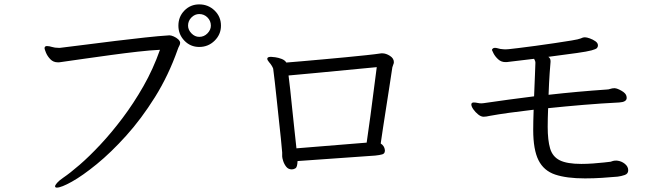

<svg xmlns="http://www.w3.org/2000/svg" viewBox="-20 -825 3040 875"><path d="M987 -708Q987 -668 958 -639.5Q929 -611 888 -611Q848 -611 820.5 -639.5Q793 -668 793 -708Q793 -749 820.5 -777Q848 -805 888 -805Q929 -805 958 -777Q987 -749 987 -708ZM941 -708Q941 -730 925.5 -745.5Q910 -761 888 -761Q868 -761 852.5 -745.5Q837 -730 837 -708Q837 -689 852.5 -673Q868 -657 888 -657Q910 -657 925.5 -673Q941 -689 941 -708ZM254 -607Q305 -613 370.5 -621.5Q436 -630 506 -638.5Q576 -647 640 -654Q704 -661 752 -664Q760 -664 771.5 -659Q783 -654 792 -646Q801 -637 801 -630Q801 -623 797 -616Q793 -609 790 -600Q748 -481 686 -382Q624 -283 555 -206.5Q486 -130 421 -77Q356 -24 307.5 3Q259 30 239 30Q231 30 231 24Q231 19 240 8.5Q249 -2 268 -15Q299 -36 343 -74Q387 -112 437.5 -166Q488 -220 538.5 -287Q589 -354 633.5 -432Q678 -510 709 -598Q665 -596 607.5 -589.5Q550 -583 487.5 -574.5Q425 -566 365.5 -557.5Q306 -549 257 -542Q253 -541 249.5 -541Q246 -541 243 -541Q223 -541 209.5 -555Q196 -569 189.5 -585Q183 -601 183 -605Q183 -614 192 -615H195Q204 -615 217 -611Q230 -607 246 -607Z M1734 -138Q1734 -125 1722 -121.5Q1710 -118 1690 -116L1336 -91Q1335 -63 1326.5 -58Q1318 -53 1310 -53Q1294 -53 1284.5 -65Q1275 -77 1270.5 -91.5Q1266 -106 1266 -112V-130Q1264 -155 1260 -194Q1256 -233 1251 -278Q1246 -323 1241.5 -367.5Q1237 -412 1232.5 -450Q1228 -488 1225 -512Q1224 -515 1222 -519Q1220 -523 1218 -526Q1214 -533 1206 -542Q1198 -551 1198 -558Q1199 -566 1215 -566Q1221 -566 1235 -564Q1249 -562 1263.5 -556.5Q1278 -551 1285 -540Q1313 -542 1357 -546Q1401 -550 1452.5 -554.5Q1504 -559 1555 -564Q1606 -569 1649 -573.5Q1692 -578 1718 -582H1722Q1739 -582 1757 -570.5Q1775 -559 1775 -542Q1775 -536 1772 -530Q1772 -529 1770.5 -525.5Q1769 -522 1768 -518Q1762 -477 1754.5 -429Q1747 -381 1739.5 -332.5Q1732 -284 1725.5 -242Q1719 -200 1715 -171Q1723 -166 1728 -158.5Q1733 -151 1734 -141ZM1651 -175Q1657 -215 1668 -296Q1679 -377 1697 -519Q1632 -513 1560.5 -506Q1489 -499 1420 -492.5Q1351 -486 1295 -481Q1298 -457 1302.5 -417.5Q1307 -378 1311.5 -331Q1316 -284 1321.5 -236.5Q1327 -189 1331 -149Z M2792 -93Q2812 -91 2827.5 -78.5Q2843 -66 2843 -49Q2843 -33 2827 -27.5Q2811 -22 2795 -20Q2761 -17 2723.5 -14.5Q2686 -12 2646 -12Q2562 -12 2510 -29.5Q2458 -47 2434 -95Q2410 -143 2410 -233Q2410 -252 2410.5 -275.5Q2411 -299 2412 -325Q2352 -318 2301 -311Q2250 -304 2212 -297Q2195 -293 2184 -293Q2172 -293 2159 -303.5Q2146 -314 2137 -327Q2128 -340 2128 -349Q2128 -353 2131 -356Q2135 -358 2139 -358Q2147 -358 2156 -356Q2165 -354 2173 -354Q2177 -354 2180.5 -354.5Q2184 -355 2185 -355Q2241 -363 2298.5 -371Q2356 -379 2414 -386Q2416 -441 2418 -485.5Q2420 -530 2420 -539Q2420 -544 2418 -548.5Q2416 -553 2414 -557L2297 -543Q2293 -542 2289.5 -542Q2286 -542 2283 -542Q2264 -542 2250 -555Q2236 -568 2229 -582Q2222 -596 2222 -597Q2222 -600 2225 -603Q2229 -607 2235 -607Q2241 -607 2248 -605Q2255 -603 2260 -602Q2268 -601 2274 -600.5Q2280 -600 2284 -600Q2288 -600 2291.5 -600.5Q2295 -601 2299 -601Q2309 -602 2342.5 -606Q2376 -610 2420 -616Q2464 -622 2508 -628.5Q2552 -635 2585 -640.5Q2618 -646 2627 -650Q2631 -652 2634 -653Q2637 -654 2642 -655H2646Q2654 -655 2668 -650Q2682 -645 2693.5 -637Q2705 -629 2705 -618Q2705 -611 2700.5 -606Q2696 -601 2676 -595.5Q2656 -590 2609.5 -583.5Q2563 -577 2479 -566Q2489 -559 2489 -547V-543Q2488 -535 2485 -492Q2482 -449 2480 -393Q2613 -408 2745 -417Q2753 -417 2761.5 -420Q2770 -423 2779 -423H2782Q2794 -422 2813 -411Q2832 -400 2835 -387Q2836 -384 2836 -379Q2836 -360 2802 -358Q2721 -354 2638 -347Q2555 -340 2478 -332Q2477 -309 2476.5 -287Q2476 -265 2476 -247Q2476 -186 2487 -148.5Q2498 -111 2531 -94.5Q2564 -78 2629 -78Q2655 -78 2682.5 -80Q2710 -82 2732.5 -84.5Q2755 -87 2763 -88Q2768 -90 2773.5 -91.5Q2779 -93 2786 -93Z"/></svg>

Font: Moon Stars Kai T
Style: Regular
Weight: 400
Designer: GuiWonder
Version: Version 1.101